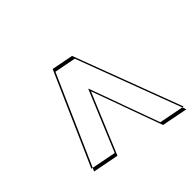

<svg xmlns="http://www.w3.org/2000/svg" viewBox="-116 -910 988 988"><g transform="rotate(45 377.5 -416.0)"><path d="M144.8 -475 735 -697 707.4 -555 322.2 -415 653.3 -277 625.7 -135 121.9 -357ZM164.8 -475 141.9 -357 645.7 -135 673.3 -277 342.2 -415 727.4 -555 755 -697Z"/></g></svg>

Font: Hussar Plate
Style: Obl
Weight: 700
Foundry: Cannot Into Space Fonts
Version: Version 0.798247